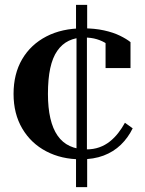

<svg xmlns="http://www.w3.org/2000/svg" viewBox="-20 -647 600 793"><path d="M337 -30Q366 -30 390 -38.5Q414 -47 433.5 -62.5Q453 -78 468.5 -98Q484 -118 496 -140L528 -117Q509 -78 479 -49Q449 -20 408 -4.5Q367 11 314 11Q234 11 171 -22Q108 -55 72 -116Q36 -177 36 -259Q36 -342 71.5 -402.5Q107 -463 171.5 -496.5Q236 -530 323 -530Q371 -530 409.5 -521.5Q448 -513 475.5 -499.5Q503 -486 519 -473V-366H416V-490Q422 -488 428.5 -484Q435 -480 440 -472.5Q445 -465 447 -456.5Q449 -448 447 -440Q437 -455 420 -466.5Q403 -478 380 -485Q357 -492 328 -492Q292 -492 264 -478.5Q236 -465 216.5 -437Q197 -409 187.5 -365Q178 -321 178 -259Q178 -202 188 -158.5Q198 -115 218 -86.5Q238 -58 268 -44Q298 -30 337 -30ZM294 -627H340V-513L339 -504V-9L340 0V126H294V-1L296 -10V-502L294 -513Z"/></svg>

Font: Roboto Serif 144pt SemiBold
Style: Regular
Weight: 600
Version: Version 1.008